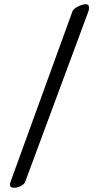

<svg xmlns="http://www.w3.org/2000/svg" viewBox="-20 -739 469 909"><path d="M324 -688Q332 -700 352 -709.5Q372 -719 387 -719Q401 -719 401 -705Q401 -702 401 -698Q401 -694 400 -689L98 125Q91 136 76 143Q61 150 46 150Q27 150 27 134Q27 129 32 116Z"/></svg>

Font: Asar
Style: Regular
Weight: 400
Designer: Eben Sorkin
Foundry: Eben Sorkin, Pria Ravichandran
Version: Version 1.003; ttfautohint (v1.3) -l 8 -r 50 -G 0 -x 0 -H 45